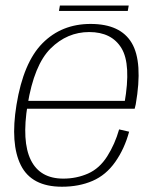

<svg xmlns="http://www.w3.org/2000/svg" viewBox="-20 -686 578 710"><path d="M209 4.5 214 -25.5Q128 -25.5 94 -94.2Q60 -163 82 -298.5Q106 -446 167.2 -506.8Q228.5 -567.5 310 -567.5Q393 -567.5 429.2 -507.8Q465.5 -448 440.5 -305.5L446.5 -313H77.5L72.5 -284H478Q480 -292 482 -300.5Q509 -456.5 467.2 -527Q425.5 -597.5 315 -597.5Q208 -597.5 137.2 -526.2Q66.5 -455 41 -298.5Q17.5 -154 57.2 -74.8Q97 4.5 209 4.5ZM214 -25.5 209 4.5Q272 4.5 322 -17Q372 -38.5 406.2 -87.2Q440.5 -136 457.5 -199L420.5 -207.5Q405 -153 376.5 -108Q348 -63 305.5 -44.2Q263 -25.5 214 -25.5ZM198 -645.5H452.5L456 -665.5H201.5Z"/></svg>

Font: Anybody UltraCondensed Thin ExtraLight
Style: Italic
Weight: 250
Italic angle: -10°
Version: Version 1.111